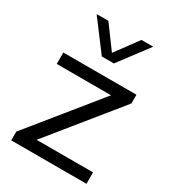

<svg xmlns="http://www.w3.org/2000/svg" viewBox="-194 -914 919 1020"><g transform="rotate(30 265.5 -404.0)"><path d="M37 0V-53.5L376.5 -472.5H43.5V-542.5H492V-489L152.5 -70H498.5V0ZM231 -626.5 94.5 -808H166.5L268 -670L369.5 -808H441.5L305 -626.5Z"/></g></svg>

Font: Encode Sans Expanded Expanded
Style: Regular
Weight: 400
Width: 7
Designer: Multiple Designers
Foundry: Impallari Type
Version: Version 3.000; ttfautohint (v1.8.3) -l 8 -r 50 -G 200 -x 14 